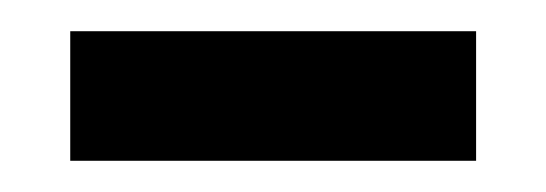

<svg xmlns="http://www.w3.org/2000/svg" viewBox="-20 -334 350 123"><path d="M25 -231V-314H285V-231Z"/></svg>

Font: Noto Serif Bengali SemiBold
Style: Regular
Weight: 600
Version: Version 2.003